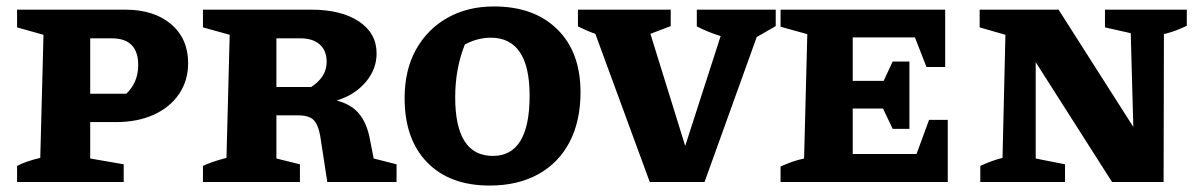

<svg xmlns="http://www.w3.org/2000/svg" viewBox="-20 -565 3727 596"><path d="M369 -535Q458 -535 511 -490Q564 -445 564 -369Q564 -315 536 -273.5Q508 -232 457.5 -209Q407 -186 340 -186H260V-73L364 -55V0H33V-50Q59 -64 105 -75L115 -457L33 -480V-535ZM327 -446H260V-274H372Q409 -309 409 -363Q409 -446 327 -446Z M1140 -73 1211 -55V0H996L974 -143Q968 -177 954 -192Q940 -207 904 -207H838V-73L911 -55V0H610V-50Q637 -63 683 -75L693 -457L610 -480V-535H946Q1039 -535 1094 -498.5Q1149 -462 1149 -399Q1149 -350 1115 -310Q1081 -270 1025 -253Q1071 -241 1095 -211.5Q1119 -182 1128 -134ZM913 -446H838V-295H946Q994 -326 994 -373Q994 -408 972.5 -427Q951 -446 913 -446Z M1500 11Q1376 11 1306 -61Q1236 -133 1236 -260Q1236 -348 1271.5 -411.5Q1307 -475 1369.5 -510Q1432 -545 1513 -545Q1638 -545 1710 -474Q1782 -403 1782 -279Q1782 -189 1748 -124Q1714 -59 1650.5 -24Q1587 11 1500 11ZM1510 -81Q1624 -81 1624 -268Q1624 -448 1503 -448Q1484 -448 1464 -443Q1444 -438 1423 -427Q1393 -352 1393 -263Q1393 -81 1510 -81Z M1997 0 1828 -460Q1802 -469 1774 -483V-535H2062V-484L1999 -460L2107 -112L2217 -453Q2178 -465 2143 -483V-535H2388V-484L2329 -450L2167 0Z M2864 -193H2922V0H2403V-48Q2420 -56 2438.5 -62.5Q2457 -69 2476 -73L2486 -459L2403 -482V-535H2914V-357H2856L2820 -449H2627V-314H2723L2751 -374H2803V-165H2751L2721 -228H2627V-87H2825Z M3410 -535H3664V-485Q3645 -476 3630.5 -470.5Q3616 -465 3593 -459L3592 0H3432L3195 -372V-73L3286 -55V0H3023V-50Q3057 -66 3092 -75L3101 -457L3021 -480V-535H3266L3498 -171L3490 -462L3410 -480Z"/></svg>

Font: Piazzolla SC
Style: Bold
Weight: 700
Designer: Juan Pablo del Peral
Foundry: Huerta Tipografica
Version: Version 1.330